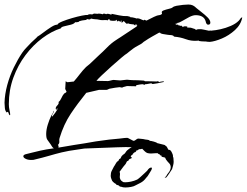

<svg xmlns="http://www.w3.org/2000/svg" viewBox="-57 -641 1090 848"><path d="M670 144 677 137Q681 129 687 122Q693 115 695 108Q696 105 696.5 102.5Q697 100 697 98Q697 87 690 80Q683 73 678 66Q676 64 675 61Q674 58 672 55L656 51L658 47H657Q652 47 648.5 42Q645 37 641 40Q641 37 642 36Q633 35 625.5 36Q618 37 610 37Q606 37 602 36.5Q598 36 594 35Q588 33 581.5 26.5Q575 20 571 16Q568 17 565.5 17.5Q563 18 560 18Q550 18 542 14Q534 10 526 9Q501 8 461.5 9.5Q422 11 382 12.5Q342 14 316 15L289 19Q244 25 215.5 32Q187 39 160 47Q133 55 91 65Q71 67 58.5 61.5Q46 56 46 49Q46 42 61 39Q65 38 83 33.5Q101 29 120.5 24.5Q140 20 148 19L181 14Q179 12 178 12Q174 9 172 5Q170 1 167 -3Q157 -17 152 -24Q147 -31 147 -49Q147 -68 154 -90.5Q161 -113 169 -129Q171 -133 175.5 -140.5Q180 -148 180 -151H182Q180 -144 176 -138.5Q172 -133 172 -125H173V-126Q177 -129 187 -143Q197 -157 197 -161L196 -162H194Q194 -158 191 -155Q189 -159 189 -161Q189 -168 194.5 -173.5Q200 -179 202 -184V-191Q209 -196 214 -207.5Q219 -219 225 -226Q227 -229 231 -230.5Q235 -232 237 -236L231 -248L233 -282Q236 -281 237 -279.5Q238 -278 242 -278Q244 -278 251.5 -279Q259 -280 269 -281Q283 -297 295.5 -313.5Q308 -330 323 -345Q327 -349 331.5 -352Q336 -355 340 -359L379 -396Q398 -413 416 -431.5Q434 -450 454 -463Q459 -467 464.5 -470Q470 -473 474 -476L548 -525H547V-529H549L550 -530L542 -534L540 -528Q538 -529 534 -533Q527 -534 521 -534.5Q515 -535 508 -538Q506 -536 505 -536Q500 -536 496 -541.5Q492 -547 488 -548Q484 -540 479 -542L480 -550H477L476 -544Q474 -546 472 -546L467 -550L465 -547H459L460 -554H459V-553Q454 -549 447 -549H442Q436 -549 428 -551L427 -556Q426 -555 422 -555L421 -556L419 -551Q412 -553 408.5 -552.5Q405 -552 395 -552Q388 -552 380 -554Q372 -556 364 -556Q359 -556 354.5 -557Q350 -558 345 -559Q342 -555 337 -555Q334 -555 326 -557L325 -553H323Q319 -553 305 -550.5Q291 -548 290 -544Q286 -544 282.5 -543Q279 -542 275 -543Q271 -536 256 -532Q241 -528 227 -525Q213 -522 212 -516Q171 -503 130 -472.5Q89 -442 55.5 -397.5Q22 -353 2 -298Q-18 -243 -18 -181Q-18 -168 -15 -154.5Q-12 -141 -12 -135Q-12 -132 -14 -132Q-18 -135 -19 -141Q-20 -147 -24 -147L-27 -144Q-34 -150 -35.5 -163.5Q-37 -177 -37 -187Q-36 -225 -25 -265.5Q-14 -306 4 -343Q22 -380 41 -408Q50 -421 60 -431Q70 -441 80 -452Q82 -454 88.5 -460Q95 -466 101.5 -472Q108 -478 108 -479Q117 -484 134 -497Q151 -510 169 -521.5Q187 -533 197 -532V-533Q200 -539 218.5 -546.5Q237 -554 261 -561Q285 -568 305 -572Q325 -576 332 -575V-576Q334 -578 340 -578Q342 -578 345 -578Q348 -578 350 -577Q356 -581 360 -581Q363 -581 366.5 -580.5Q370 -580 374 -580Q376 -581 379 -581Q384 -581 388.5 -580Q393 -579 397 -578Q399 -581 402 -581Q404 -581 407.5 -580Q411 -579 412 -578Q414 -580 417 -580H419Q423 -580 427 -578.5Q431 -577 435 -576L436 -580Q452 -577 470.5 -573Q489 -569 505 -570Q507 -570 514 -568Q521 -566 521 -563Q521 -563 522 -564Q523 -565 524 -565Q527 -564 535.5 -562.5Q544 -561 544 -559Q544 -559 545.5 -559.5Q547 -560 548 -560H550Q557 -560 564 -556.5Q571 -553 578 -551L581 -554Q583 -553 585 -552Q587 -551 590 -550Q607 -559 623 -566.5Q639 -574 645 -574Q650 -574 655 -577Q660 -580 658 -584Q655 -591 665.5 -595Q676 -599 689 -602Q702 -605 705 -608Q710 -613 723 -615.5Q736 -618 751 -619.5Q766 -621 775 -621Q787 -621 795 -617Q803 -613 811 -605Q819 -598 833.5 -587Q848 -576 860 -564Q872 -552 872 -541Q872 -532 862 -532Q854 -532 851 -548Q843 -574 807 -574Q795 -574 778.5 -565.5Q762 -557 748 -548.5Q734 -540 727 -540L725 -537Q720 -537 718 -536Q719 -532 721.5 -532Q724 -532 726 -532H729L730 -527Q730 -527 730 -527.5Q730 -528 731 -527V-532Q733 -531 735 -529Q737 -527 739 -526Q739 -527 739.5 -527Q740 -527 740 -527Q741 -527 741 -527.5Q741 -528 742 -528Q745 -528 746.5 -525.5Q748 -523 751 -522V-521L752 -523L759 -525Q763 -524 764.5 -524.5Q766 -525 770 -524V-519H779Q786 -519 789.5 -517.5Q793 -516 800 -514Q806 -513 806.5 -511Q807 -509 809 -508V-509Q814 -512 820 -512Q832 -513 843.5 -510Q855 -507 867 -505Q869 -507 872.5 -506Q876 -505 879 -506Q895 -507 917.5 -512Q940 -517 962 -526.5Q984 -536 997 -549Q1001 -553 1004.5 -558.5Q1008 -564 1013 -564Q1007 -532 980.5 -508Q954 -484 923 -471Q892 -458 870 -456Q866 -456 860.5 -456.5Q855 -457 850 -458H843Q838 -458 832.5 -458.5Q827 -459 822 -460Q822 -460 821 -460.5Q820 -461 820 -462H818Q817 -461 813 -461Q788 -459 763.5 -468Q739 -477 713 -479L712 -480H711Q710 -483 705.5 -484.5Q701 -486 699 -486H695Q694 -486 682.5 -487.5Q671 -489 661 -491Q651 -493 651 -496L646 -497Q630 -488 614 -479Q598 -470 582 -459Q578 -457 574.5 -453.5Q571 -450 566 -447L541 -433Q540 -433 530.5 -426Q521 -419 512.5 -412Q504 -405 504 -405Q498 -402 478.5 -385.5Q459 -369 435.5 -348Q412 -327 393 -309Q374 -291 369 -284L419 -283Q423 -283 432 -285.5Q441 -288 445 -288Q448 -288 458 -287Q468 -286 471 -286H476Q479 -286 489.5 -287.5Q500 -289 504 -289Q506 -289 514 -288Q522 -287 527 -287Q538 -287 552.5 -286.5Q567 -286 578 -285Q580 -285 581 -283.5Q582 -282 586 -282Q589 -282 599.5 -282Q610 -282 620.5 -281.5Q631 -281 633 -281Q638 -281 642 -283Q642 -281 645 -278Q649 -280 654.5 -280.5Q660 -281 665 -282Q665 -282 666 -281Q667 -280 667 -279Q655 -276 638 -273Q621 -270 618 -270Q615 -270 614 -271.5Q613 -273 610 -273Q607 -273 599 -271Q591 -269 584 -269Q582 -268 582 -266Q580 -266 577.5 -267.5Q575 -269 572 -269Q570 -269 562 -268Q554 -267 546 -265Q544 -265 544 -260Q534 -260 519 -260.5Q504 -261 504 -261L493 -258Q493 -258 489 -257Q485 -256 482 -254Q480 -254 477 -255Q474 -256 471 -256Q468 -256 451 -253.5Q434 -251 426 -249Q423 -248 419.5 -246Q416 -244 412 -244H380L324 -231Q286 -184 255.5 -138.5Q225 -93 206 -31Q204 -24 205 -16Q206 -8 199 -1Q203 5 201 11L272 -1Q283 -3 294.5 -4.5Q306 -6 317 -8Q337 -12 366.5 -16.5Q396 -21 425.5 -24.5Q455 -28 472 -29Q478 -30 492.5 -31.5Q507 -33 509 -31L532 -19H533Q538 -19 543.5 -24Q549 -29 554 -29Q562 -28 569.5 -27.5Q577 -27 584 -25Q589 -24 595.5 -23.5Q602 -23 605 -19Q610 -19 622.5 -15.5Q635 -12 637 -9L669 -1Q672 0 674 2.5Q676 5 679 6L686 19L688 21Q695 19 701 30.5Q707 42 707 47V54L708 53Q709 54 709 58Q709 62 709.5 66Q710 70 710 74Q710 81 707 92L703 106Q699 112 690.5 125Q682 138 677 143ZM479 184Q475 184 471 182Q470 181 469.5 180Q469 179 467 178Q466 177 462.5 176.5Q459 176 457 175Q456 174 456 173Q456 172 454 171Q453 170 452 169.5Q451 169 449 168Q445 165 442 162Q439 159 438 157Q436 152 434 146.5Q432 141 432 135Q432 122 436.5 113.5Q441 105 446 95Q448 92 450 89Q452 86 454 82Q457 78 458.5 75Q460 72 464 71Q466 70 467 67Q468 64 469 63Q470 61 472 60.5Q474 60 475 59Q477 56 478.5 52Q480 48 483 46Q485 43 488 41.5Q491 40 494 37Q496 35 498 31.5Q500 28 501 27Q503 24 513 16.5Q523 9 529 7Q535 4 544 4Q549 4 553.5 6Q558 8 560 16L550 23H546Q544 30 538 32Q536 32 536 32Q535 34 533.5 35Q532 36 530 38Q529 39 529 40.5Q529 42 527 43Q526 44 524.5 44.5Q523 45 522 47Q519 51 521.5 52Q524 53 525 55Q526 58 519 60Q512 62 510 69Q504 70 502.5 74Q501 78 498 83L488 95L471 118Q473 121 473 128Q473 131 472.5 134.5Q472 138 472 141Q472 146 475 152Q478 158 487 163Q489 164 497 164Q508 164 522 161Q536 158 549 152Q554 149 563.5 140.5Q573 132 582 123.5Q591 115 593 113Q602 99 611 99Q614 99 614 102Q614 105 611 111Q606 118 601 127.5Q596 137 588 145Q578 159 563.5 166.5Q549 174 541 178Q535 182 522 184.5Q509 187 497 187Q485 187 479 184Z"/></svg>

Font: Cherish
Style: Regular
Weight: 400
Designer: Robert E. Leuschke
Foundry: Robert E. Leuschke
Version: Version 1.005